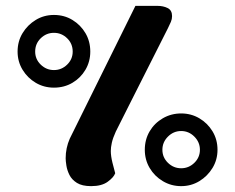

<svg xmlns="http://www.w3.org/2000/svg" viewBox="-20 -608 802 655"><path d="M291 27Q260 27 242.5 16Q225 5 217 -11Q209 -27 206.5 -43Q204 -59 204 -68Q204 -103 218 -135L442 -588H517Q537 -588 552 -580.5Q567 -573 567 -553Q567 -543 563 -533.5Q559 -524 553 -512Q463 -334 421.5 -251.5Q380 -169 375 -159Q365 -137 361.5 -121Q358 -105 358 -93Q358 -76 363.5 -53.5Q369 -31 373 -17Q368 -3 347.5 12Q327 27 291 27ZM164 -309Q130 -309 102 -325.5Q74 -342 57 -370Q40 -398 40 -432Q40 -467 57 -495Q74 -523 102 -540Q130 -557 164 -557Q199 -557 227 -540Q255 -523 271.5 -495Q288 -467 288 -432Q288 -398 271.5 -370Q255 -342 227 -325.5Q199 -309 164 -309ZM164 -369Q190 -369 209 -387.5Q228 -406 228 -432Q228 -459 209 -477.5Q190 -496 164 -496Q138 -496 119 -477.5Q100 -459 100 -432Q100 -406 119 -387.5Q138 -369 164 -369ZM598 27Q564 27 535.5 10Q507 -7 490.5 -35Q474 -63 474 -97Q474 -132 490.5 -160Q507 -188 535.5 -204.5Q564 -221 598 -221Q632 -221 660 -204.5Q688 -188 705 -160Q722 -132 722 -97Q722 -63 705 -35Q688 -7 660 10Q632 27 598 27ZM598 -34Q624 -34 643 -52.5Q662 -71 662 -97Q662 -123 643 -142Q624 -161 598 -161Q572 -161 553 -142Q534 -123 534 -97Q534 -71 553 -52.5Q572 -34 598 -34Z"/></svg>

Font: El Messiri
Style: Bold
Weight: 700
Designer: Mohamed Gaber
Foundry: Kief Type Foundry
Version: Version 2.020; ttfautohint (v1.8.3)